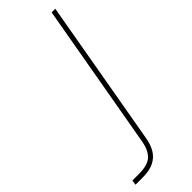

<svg xmlns="http://www.w3.org/2000/svg" viewBox="-357 -517 743 743"><g transform="rotate(-45 15.0 -145.5)"><path d="M-120 205 -117 185H-81Q-32 185 -11 164.5Q10 144 17 101L122 -496H142L36 108Q31 137 18 159Q5 181 -19 193Q-43 205 -81 205Z"/></g></svg>

Font: DM Sans 36pt Thin
Style: Italic
Weight: 250
Italic angle: -10°
Designer: Colophon Foundry, Jonny Pinhorn
Foundry: Colophon Foundry
Version: Version 4.004;gftools[0.9.30]